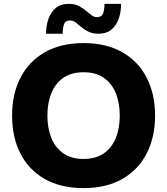

<svg xmlns="http://www.w3.org/2000/svg" viewBox="-20 -953 858 985"><path d="M42 -360Q42 -470 84.9 -554Q127.9 -638 210 -685Q292.2 -732 408.8 -732Q525.4 -732 607.6 -685Q689.7 -638 732.7 -554Q775.6 -470 775.6 -360Q775.6 -250 732.7 -166Q689.7 -82 607.6 -35Q525.4 12 408.8 12Q291.9 12 209.9 -34.6Q127.9 -81.3 84.9 -164.9Q42 -248.6 42 -360ZM223.2 -360Q223.2 -294.6 243.8 -244.4Q264.4 -194.2 305.5 -165.9Q346.6 -137.6 408.8 -137.6Q471 -137.6 512.1 -165.9Q553.2 -194.2 573.8 -244.4Q594.4 -294.6 594.4 -360Q594.4 -425.4 573.8 -475.6Q553.2 -525.8 512.1 -554.1Q471 -582.4 408.8 -582.4Q346.6 -582.4 305.5 -554.1Q264.4 -525.8 243.8 -475.6Q223.2 -425.4 223.2 -360ZM216.4 -780Q216.4 -820.2 228.2 -855.1Q240.1 -890.1 265.7 -911.6Q291.4 -933.2 333.2 -933.2Q363.2 -933.2 384.9 -921.9Q406.6 -910.6 423.3 -896Q436.7 -884.7 449.4 -874.9Q462.1 -865.2 478.1 -865.2Q502.1 -865.2 509.1 -884.6Q516 -904.1 516 -933.2H601.2Q601.2 -893 589.4 -858Q577.5 -823.1 551.9 -801.5Q526.2 -780 484.4 -780Q455.8 -780 434.5 -790.2Q413.1 -800.5 396.4 -814.4Q382.3 -826.4 369.1 -837.2Q355.8 -848 338.8 -848Q314.8 -848 308.2 -828.5Q301.6 -809.1 301.6 -780Z"/></svg>

Font: Kufam
Style: Regular
Weight: 400
Designer: Wael Morcos, Artur Schmal
Foundry: Original Type
Version: Version 1.301; ttfautohint (v1.8.3)